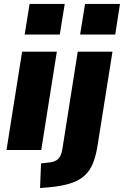

<svg xmlns="http://www.w3.org/2000/svg" viewBox="-20 -760 628 973"><path d="M105 -585 130 -740H308L283 -585ZM13 0 92 -498H268L189 0ZM386 -585 411 -740H588L564 -585ZM183 193 188 68 233 63Q260 60 275.5 44.5Q291 29 296 -4L374 -498H550L474 -20Q466 30 451 67.5Q436 105 408.5 130Q381 155 337.5 169Q294 183 230 189Z"/></svg>

Font: Nunito Sans 10pt SemiCondensed Black
Style: Italic
Weight: 900
Width: 4
Italic angle: -9°
Designer: Vernon Adams
Foundry: Vernon Adams
Version: Version 3.101;gftools[0.9.27]